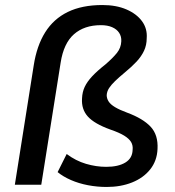

<svg xmlns="http://www.w3.org/2000/svg" viewBox="-20 -734 695 763"><path d="M404 9Q366 9 329.5 2Q293 -5 262 -18.5Q231 -32 209 -50L245 -122Q281 -95 321.5 -83Q362 -71 402 -71Q450 -71 478 -88Q506 -105 507 -138Q509 -156 501 -169.5Q493 -183 473.5 -195Q454 -207 419 -219Q355 -242 329 -271Q303 -300 306 -343Q307 -368 316.5 -388.5Q326 -409 346 -430.5Q366 -452 399 -478Q428 -503 444.5 -523.5Q461 -544 462 -570Q463 -589 453.5 -603.5Q444 -618 425.5 -626Q407 -634 381 -634Q315 -634 274 -598Q233 -562 221 -485L144 0H39L114 -474Q126 -552 159.5 -605.5Q193 -659 249.5 -686.5Q306 -714 387 -714Q442 -714 482.5 -696.5Q523 -679 544.5 -649.5Q566 -620 563 -582Q563 -555 552.5 -532.5Q542 -510 523 -489.5Q504 -469 476 -446Q453 -427 437.5 -412Q422 -397 413.5 -384Q405 -371 404 -356Q404 -343 411.5 -331Q419 -319 437.5 -308Q456 -297 486 -286Q548 -263 578.5 -230.5Q609 -198 606 -142Q604 -95 577 -61Q550 -27 505 -9Q460 9 404 9Z"/></svg>

Font: Nunito Sans 10pt SemiBold
Style: Italic
Weight: 600
Italic angle: -9°
Designer: Vernon Adams
Foundry: Vernon Adams
Version: Version 3.101;gftools[0.9.27]